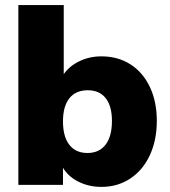

<svg xmlns="http://www.w3.org/2000/svg" viewBox="-20 -725 665 753"><path d="M595 -251Q595 -175 567.5 -116Q540 -57 490.5 -24.5Q441 8 378 8Q329 8 288.5 -12Q248 -32 227 -67V0H52V-705H230V-434Q252 -466 291.5 -485Q331 -504 378 -504Q442 -504 491 -473Q540 -442 567.5 -384.5Q595 -327 595 -251ZM419 -251Q419 -309 394.5 -340Q370 -371 324 -371Q277 -371 252 -339.5Q227 -308 227 -249Q227 -189 252 -157Q277 -125 323 -125Q369 -125 394 -157.5Q419 -190 419 -251Z"/></svg>

Font: wassup Sans
Style: Black
Weight: 900
Version: Version 2.001